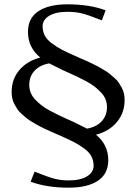

<svg xmlns="http://www.w3.org/2000/svg" viewBox="-20 -658 623 878"><path d="M462.9 -610.8 445.8 -564.9Q383.3 -589.8 353.8 -596.9Q324.2 -604 289.1 -604Q234.9 -604 204.8 -585.7Q174.8 -567.4 174.8 -537.1Q175.3 -513.2 185.5 -494.1Q195.8 -475.1 218.8 -458.5Q241.7 -441.9 263.7 -430.4Q285.6 -418.9 324.2 -401.9Q329.1 -399.4 339.8 -395Q359.4 -386.7 369.6 -382.1Q379.9 -377.4 398.7 -368.7Q417.5 -359.9 428.2 -353.8Q439 -347.7 455.3 -338.1Q471.7 -328.6 481.4 -320.3Q491.2 -312 503.7 -301.3Q516.1 -290.5 523.2 -279.8Q530.3 -269 537.1 -256.3Q543.9 -243.7 546.9 -229.5Q549.8 -215.3 549.8 -200.2Q549.8 -142.1 514.6 -99.9Q479.5 -57.6 418.9 -42Q475.1 3.9 475.1 74.2Q475.1 137.2 427.5 168.7Q379.9 200.2 294.9 200.2Q192.9 200.2 120.1 172.9L138.2 127Q201.7 152.3 230.7 159.7Q259.8 167 293.9 167Q348.1 167 378.2 148.2Q408.2 129.4 408.2 99.1Q407.7 75.2 397.5 56.2Q387.2 37.1 364.3 20.5Q341.3 3.9 319.3 -7.6Q297.4 -19 258.8 -36.1Q253.9 -38.6 243.2 -43Q223.6 -51.3 213.4 -55.9Q203.1 -60.5 184.3 -69.3Q165.5 -78.1 154.8 -84.2Q144 -90.3 127.7 -99.9Q111.3 -109.4 101.6 -117.7Q91.8 -126 79.3 -136.7Q66.9 -147.5 59.8 -158.2Q52.7 -168.9 45.9 -181.6Q39.1 -194.3 36.1 -208.5Q33.2 -222.7 33.2 -237.8Q33.2 -295.9 68.4 -337.4Q103.5 -378.9 164.1 -395Q107.9 -440.9 107.9 -512.2Q107.9 -575.2 155.5 -606.7Q203.1 -638.2 288.1 -638.2Q390.1 -638.2 462.9 -610.8ZM377.9 -69.8Q420.4 -77.1 444.8 -103.3Q469.2 -129.4 469.2 -168Q469.2 -187 462.4 -204.1Q455.6 -221.2 441.4 -235.8Q427.2 -250.5 412.4 -262.2Q397.5 -273.9 374.3 -286.4Q351.1 -298.8 333.5 -307.1Q315.9 -315.4 290 -327.1Q284.7 -329.6 281.7 -330.8Q278.8 -332 274.2 -334.2Q269.5 -336.4 266.1 -337.9Q251 -344.7 205.1 -368.2Q162.6 -360.8 138.2 -334.7Q113.8 -308.6 113.8 -270Q113.8 -251 120.6 -233.9Q127.4 -216.8 141.6 -202.1Q155.8 -187.5 170.7 -175.8Q185.5 -164.1 208.7 -151.6Q231.9 -139.2 249.5 -130.9Q267.1 -122.6 293 -110.8Q298.3 -108.4 301.3 -107.2Q304.2 -106 308.8 -103.8Q313.5 -101.6 316.9 -100.1Q332 -93.3 377.9 -69.8Z"/></svg>

Font: Resagokr
Style: Regular
Weight: 500
Designer: gluk
Foundry: gluk
Version: Version 0.95